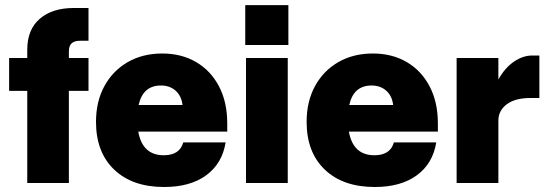

<svg xmlns="http://www.w3.org/2000/svg" viewBox="-20 -732 2201 768"><path d="M16.5 -368.5V-500H89V-532.5Q89 -614 139.2 -657Q189.5 -700 274.5 -700H334V-569H300.5Q278 -569 266.8 -559Q255.5 -549 255.5 -525.5V-500H334V-368.5H255.5V0H89V-368.5Z M364 -244.5Q364 -326 397.5 -387.5Q431 -449 490.8 -483.5Q550.5 -518 629 -518Q705.5 -518 764 -484Q822.5 -450 855.8 -387Q889 -324 889 -238V-205.5H533Q550 -111 635 -111Q699 -111 713 -162.5H882.5Q869 -78 805 -31Q741 16 636.5 16Q509.5 16 436.8 -53.5Q364 -123 364 -244.5ZM623.5 -390Q552 -390 534.5 -312H710Q706 -348 682.8 -369Q659.5 -390 623.5 -390Z M961 -711.5H1133.5V-552H961ZM964 -500H1131V0H964Z M1206.5 -244.5Q1206.5 -326 1240 -387.5Q1273.5 -449 1333.2 -483.5Q1393 -518 1471.5 -518Q1548 -518 1606.5 -484Q1665 -450 1698.2 -387Q1731.5 -324 1731.5 -238V-205.5H1375.5Q1392.5 -111 1477.5 -111Q1541.5 -111 1555.5 -162.5H1725Q1711.5 -78 1647.5 -31Q1583.5 16 1479 16Q1352 16 1279.2 -53.5Q1206.5 -123 1206.5 -244.5ZM1466 -390Q1394.5 -390 1377 -312H1552.5Q1548.5 -348 1525.2 -369Q1502 -390 1466 -390Z M1806.5 -500H1973.5V-414Q1999 -460 2035.2 -485Q2071.5 -510 2109 -510H2137.5V-340H2102Q2040.5 -340 2007 -314.8Q1973.5 -289.5 1973.5 -250V0H1806.5Z"/></svg>

Font: Overused Grotesk ExtraBold
Style: Regular
Weight: 800
Version: Version 0.004